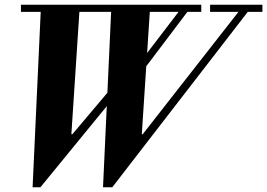

<svg xmlns="http://www.w3.org/2000/svg" viewBox="-20 -774 1123 807"><path d="M442 13 580 -210 990 -734H1029L452 13ZM140 13 281 -206 465 -424 478 -388 150 13ZM117 13 152 -744H315L280 -210H284L148 13ZM413 13 448 -744H611L576 -210H580L444 13ZM68 -724V-754H826V-724ZM571 -464 560 -501 738 -734H775ZM863 -724V-754H1083V-724Z"/></svg>

Font: Libre Bodoni
Style: Bold Italic
Weight: 700
Italic angle: -13°
Version: Version 2.005;gftools[0.9.23]